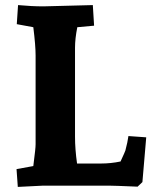

<svg xmlns="http://www.w3.org/2000/svg" viewBox="-20 -730 605 755"><path d="M345 -710 350 -629 284 -623Q275 -578 275 -542V-193Q275 -143 283 -87H377Q416 -87 454 -95Q472 -134 473 -138Q482 -172 485 -195L555 -190L540 -14L521 4Q427 0 407 0H150L50 5L45 -65L111 -77Q111 -79 113.5 -98Q116 -117 118 -135.5Q120 -154 120 -163V-512Q120 -551 111 -623L46 -635L51 -710Q104 -705 151 -705Z"/></svg>

Font: Andada
Style: Bold
Weight: 700
Designer: Carolina Giovagnoli
Foundry: Carolina Giovagnoli
Version: Version 1.003